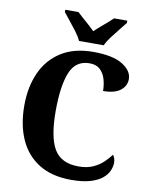

<svg xmlns="http://www.w3.org/2000/svg" viewBox="-100 -1003 847 1085"><g transform="rotate(10 323.5 -460.5)"><path d="M384 10Q273 10 199 -36Q125 -82 88 -164.5Q51 -247 51 -358Q51 -466 88.5 -548.5Q126 -631 200 -677.5Q274 -724 383 -724Q495 -724 551 -689.5Q607 -655 607 -607Q607 -568 574 -542Q541 -516 475 -516Q475 -549 466 -581.5Q457 -614 435 -635.5Q413 -657 374 -657Q293 -657 262 -579Q231 -501 231 -358Q231 -209 271.5 -140.5Q312 -72 412 -72Q460 -72 494.5 -87.5Q529 -103 553 -126Q577 -149 593 -171Q599 -165 603 -152Q607 -139 607 -128Q607 -106 597 -82Q587 -58 562 -37Q537 -16 493.5 -3Q450 10 384 10ZM292 -771Q282 -794 262 -820.5Q242 -847 221 -873Q200 -899 185 -918V-931H261Q273 -919 291.5 -903Q310 -887 329 -870Q348 -853 362 -839Q376 -853 396 -870Q416 -887 434.5 -903Q453 -919 465 -931H541V-918Q526 -899 505 -873Q484 -847 464 -820.5Q444 -794 434 -771Z"/></g></svg>

Font: Noto Serif Thai SemiCondensed ExtraBold
Style: Regular
Weight: 800
Width: 4
Designer: Monotype Design Team
Foundry: Monotype Imaging Inc.
Version: Version 2.002; ttfautohint (v1.8.4.7-5d5b)